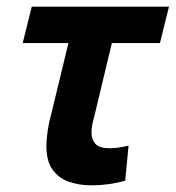

<svg xmlns="http://www.w3.org/2000/svg" viewBox="-20 -544 526 575"><path d="M254 11Q216 11 185.5 0Q155 -11 137 -36.5Q119 -62 119 -106Q119 -128 123 -154Q127 -180 135 -209L185 -415H48L75 -524H486L459 -415H315L262 -194Q259 -184 256.5 -172Q254 -160 254 -148Q254 -126 266 -113Q278 -100 307 -100Q321 -100 335.5 -102Q350 -104 365 -108L355 -3Q331 4 305.5 7.5Q280 11 254 11Z"/></svg>

Font: Ubuntu Sans
Style: Bold Italic
Weight: 700
Italic angle: -13.5°
Designer: Dalton Maag Ltd
Foundry: Dalton Maag Ltd
Version: Version 1.006